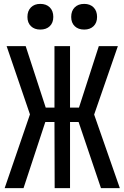

<svg xmlns="http://www.w3.org/2000/svg" viewBox="-20 -967 640 987"><path d="M4 0 134 -379 14 -730H112L215 -414H260V-730H340V-414H386L488 -730H586L464 -378L596 0H499L384 -340H340V0H261L260 -340H213L101 0ZM413 -815Q382 -815 364 -832.5Q346 -850 346 -880Q346 -911 364 -929Q382 -947 413 -947Q443 -947 461 -929Q479 -911 479 -880Q479 -850 461 -832.5Q443 -815 413 -815ZM187 -815Q157 -815 139 -832.5Q121 -850 121 -880Q121 -911 139 -929Q157 -947 187 -947Q218 -947 236 -929Q254 -911 254 -880Q254 -850 236 -832.5Q218 -815 187 -815Z"/></svg>

Font: JetBrainsMono NFM Medium
Style: Regular
Weight: 500
Monospace: yes
Designer: Philipp Nurullin, Konstantin Bulenkov
Foundry: JetBrains
Version: Version 2.304; ttfautohint (v1.8.4.7-5d5b);Nerd Fonts 3.3.0